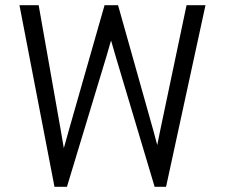

<svg xmlns="http://www.w3.org/2000/svg" viewBox="-20 -720 867 740"><path d="M190 0 55 -700H129L214 -219L226 -149Q229 -161 245 -217L383 -700H435L571 -217Q581 -181 586 -161L598 -220L699 -700H772L620 0H576L426 -502Q414 -542 408 -564Q402 -542 390 -502L238 0Z"/></svg>

Font: Overpass Light
Style: Regular
Weight: 300
Designer: Delve Withrington, Thomas Jockin
Foundry: Delve Fonts
Version: Version 3.000;DELV;Overpass